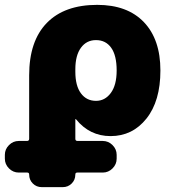

<svg xmlns="http://www.w3.org/2000/svg" viewBox="-67 -550 713 790"><path d="M328 -135Q365 -135 389 -167.5Q413 -200 413 -260Q413 -322 390.5 -353.5Q368 -385 328 -385Q289 -385 266 -353.5Q243 -322 243 -265V-255Q243 -197 266 -166Q289 -135 328 -135ZM333 -530Q457 -530 525 -459Q593 -388 593 -260Q593 -134 535.5 -62Q478 10 388 10Q302 10 246 -59Q246 -60 244 -60Q243 -60 243 -59V21Q243 30 252 30H356Q379 30 396 47Q413 64 413 87V103Q413 126 396 143Q379 160 356 160H251Q243 160 243 168Q243 190 228 205Q213 220 191 220H105Q83 220 68 205Q53 190 53 168Q53 160 45 160H10Q-13 160 -30 143Q-47 126 -47 103V87Q-47 64 -30 47Q-13 30 10 30H44Q53 30 53 21V-240Q53 -381 125.5 -455.5Q198 -530 333 -530Z"/></svg>

Font: Rounded Mplus 1c Black
Style: Regular
Weight: 900
Version: Version 1.059.20150529